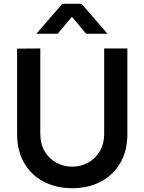

<svg xmlns="http://www.w3.org/2000/svg" viewBox="-20 -975 760 1010"><path d="M171.2 -797.5 307.8 -955H408.8L545.5 -797.5H433L358.3 -886.7L283.7 -797.5ZM360 15Q274.7 15 208.8 -20Q143 -54.9 106.5 -118.9Q70 -182.9 70 -267.5V-719.2L192 -720V-270.7Q192 -218.1 215.1 -178.9Q238.2 -139.8 276.8 -119Q315.3 -98.3 360 -98.3Q405.1 -98.3 443.6 -119.5Q482.2 -140.6 505.1 -179.8Q528 -218.9 528 -270.7V-720H650V-267.5Q650 -183 613.5 -119Q577 -55 511.2 -20Q445.3 15 360 15Z"/></svg>

Font: Manrope
Style: Regular
Weight: 400
Designer: Mikhail Sharanda
Foundry: Mikhail Sharanda
Version: Version 4.503